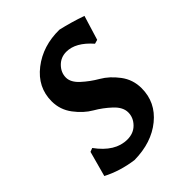

<svg xmlns="http://www.w3.org/2000/svg" viewBox="-155 -544 629 629"><g transform="rotate(-45 159.5 -230.0)"><path d="M228 -468Q272 -458 318 -442L292 -357L278 -353Q236 -401 193 -401Q167 -401 149.5 -383Q132 -365 132 -342Q132 -320 155.5 -298.5Q179 -277 207.5 -260.5Q236 -244 259.5 -213Q283 -182 283 -142Q283 -77 231.5 -35Q180 7 100 8Q41 0 -7 -25L17 -113L30 -118Q75 -56 131 -56Q160 -56 178 -74.5Q196 -93 196 -117Q196 -141 172 -163.5Q148 -186 119.5 -202.5Q91 -219 67.5 -250Q44 -281 44 -320Q44 -385 98 -427Q152 -469 228 -468Z"/></g></svg>

Font: Alegreya Sans SC Medium
Style: Italic
Weight: 500
Italic angle: -7°
Designer: Juan Pablo del Peral
Foundry: Huerta Tipografica
Version: Version 2.007